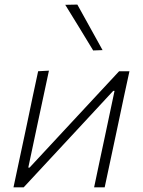

<svg xmlns="http://www.w3.org/2000/svg" viewBox="-20 -798 608 818"><path d="M37.5 0Q49.5 -56.5 60.5 -108.2Q71.5 -160 84.5 -220.5L95 -270Q108 -333 119.2 -385.8Q130.5 -438.5 142.5 -494.5L188.5 -497Q176.5 -441.5 165.5 -389.5Q154.5 -337 141 -275L100.5 -84H106L275.5 -266.5Q327.5 -322 381 -380Q434.5 -437.5 487.5 -494.5H531.5L508 -386Q497 -333.5 483.5 -270L473 -220.5Q460 -160 449 -108Q438 -56 426 0H381Q392.5 -55.5 403.5 -107Q414.5 -158 427 -217L468 -411H462.5L296.5 -232Q243.5 -175 189.2 -116.5Q135 -58 81 0ZM377 -583 318 -680Q288 -728.5 258 -777.5L309.5 -778.5Q336 -730.5 363 -682Q390 -633.5 417 -584.5Z"/></svg>

Font: Heraclito ExtraLight
Style: Italic
Weight: 200
Italic angle: -12°
Designer: Kostas Bartsokas (font) & Cristiano Sobral (main changes)
Foundry: Kostas Bartsokas (font) & Cristiano Sobral (main changes)
Version: Version 1.00;July 8, 2020;FontCreator 13.0.0.2655 64-bit